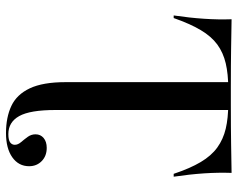

<svg xmlns="http://www.w3.org/2000/svg" viewBox="-97 -514 804 650"><g transform="rotate(90 305.0 -189.0)"><path d="M278.2 -559.7Q230.6 -559.7 194.4 -551.2Q158.1 -542.7 130.6 -522.6Q103.2 -502.4 81.9 -466.5Q60.5 -430.6 41.1 -375H32.3Q40.3 -429 43.5 -477.8Q46.8 -526.6 45.2 -571Q87.9 -570.2 142.7 -569.4Q197.6 -568.5 274.2 -568.5H335.5Q412.9 -568.5 467.7 -569.4Q522.6 -570.2 565.3 -571Q563.7 -526.6 566.9 -477.8Q570.2 -429 578.2 -375H568.5Q550 -430.6 528.6 -466.5Q507.3 -502.4 479.4 -522.6Q451.6 -542.7 415.7 -551.2Q379.8 -559.7 332.3 -559.7ZM258.1 -201.6V-562.9H352.4V-201.6ZM430.6 192.7Q377.4 192.7 338.7 174.6Q300 156.5 279 112.1Q258.1 67.7 258.1 -8.9V-201.6H352.4V25Q352.4 111.3 373 148Q393.5 184.7 433.9 184.7Q454 184.7 462.1 178.6Q470.2 172.6 470.2 162.9Q470.2 152.4 461.3 141.9Q452.4 131.5 443.5 119.4Q434.7 107.3 434.7 92.7Q434.7 75.8 447.2 65.3Q459.7 54.8 480.6 54.8Q508.1 54.8 525.4 71.8Q542.7 88.7 542.7 114.5Q542.7 150 512.5 171.4Q482.3 192.7 430.6 192.7Z"/></g></svg>

Font: Playfair 144pt SemiExpanded Medium
Style: Regular
Weight: 500
Width: 6
Designer: Claus Eggers Sørensen
Foundry: Claus Eggers Sørensen
Version: Version 2.203